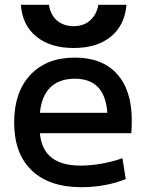

<svg xmlns="http://www.w3.org/2000/svg" viewBox="-20 -770 606 800"><path d="M320 10Q185 10 112 -60Q39 -130 39 -260Q39 -386 106.5 -458Q174 -530 292 -530Q406 -530 467.5 -462Q529 -394 529 -269Q529 -256 528.5 -240Q528 -224 527 -215H99V-300H445L428 -274Q428 -359 394 -400.5Q360 -442 292 -442Q220 -442 182.5 -398Q145 -354 145 -270V-240Q145 -159 187.5 -119.5Q230 -80 316 -80Q358 -80 405.5 -88.5Q453 -97 490 -111L504 -24Q466 -8 417.5 1Q369 10 320 10ZM287 -570Q190 -570 131.5 -617.5Q73 -665 67 -750H184Q190 -708 217.5 -684.5Q245 -661 287 -661Q328 -661 355 -684.5Q382 -708 390 -750H507Q500 -665 442 -617.5Q384 -570 287 -570Z"/></svg>

Font: M PLUS 1 Medium
Style: Regular
Weight: 500
Designer: Coji Morishita
Foundry: UNDERFOREST DESIGN
Version: Version 1.001